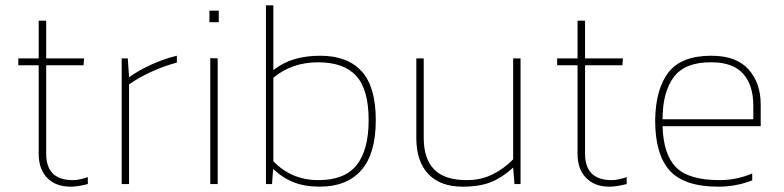

<svg xmlns="http://www.w3.org/2000/svg" viewBox="-20 -694 2958 724"><path d="M311.2 0V-26.1Q277.9 -14.8 254.9 -14.8Q154.2 -14.8 154.2 -114.2V-447.8H295L297.2 -473.9H154.2V-616H125.9V-473.9H49V-447.8H125.9V-114.2Q125.9 -56.2 158 -23.2Q190.2 9.9 246 9.9Q272.9 9.9 311.2 0Z M466.7 0V-375.9Q545 -429.9 647 -458.2V-483.8Q600.7 -473 552.8 -451.4Q504.9 -429.9 466.7 -402.9L461.8 -473.9H438.8V0Z M804.9 -610.2V-653.8H769.8V-610.2ZM800.8 0V-473.9L772.9 -474.8V0Z M1397 -241Q1397 -366.9 1343.5 -425.4Q1290 -483.8 1187.9 -483.8Q1134.9 -483.8 1092 -471.4Q1049 -459.1 1010.8 -429.9V-674H982.9V0H1005.8L1009.9 -57.1Q1045.9 -22.9 1087.9 -6.5Q1129.9 9.9 1185.7 9.9Q1287.8 9.9 1342.4 -52.2Q1397 -114.2 1397 -241ZM1010.8 -85.9V-401.1Q1081.8 -459.1 1179 -459.1Q1277 -459.1 1323.5 -407.6Q1370.1 -356.1 1370.1 -241Q1370.1 -129 1325.1 -71.9Q1280.1 -14.8 1180.8 -14.8Q1079.1 -14.8 1010.8 -85.9Z M1915 -62.1 1920 0H1942.9V-473.9H1915V-93.1Q1879.9 -57.1 1836.3 -36Q1792.7 -14.8 1740.1 -14.8Q1656.9 -14.8 1617.4 -54.9Q1577.8 -94.9 1577.8 -174V-473.9H1549.9V-174Q1549.9 -85.9 1594.9 -38Q1639.8 9.9 1724.8 9.9Q1789.1 9.9 1832.1 -7.6Q1875 -25.2 1915 -62.1Z M2343.1 0V-26.1Q2309.8 -14.8 2286.9 -14.8Q2186.2 -14.8 2186.2 -114.2V-447.8H2326.9L2329.1 -473.9H2186.2V-616H2157.8V-473.9H2080.9V-447.8H2157.8V-114.2Q2157.8 -56.2 2190 -23.2Q2222.1 9.9 2277.9 9.9Q2304.9 9.9 2343.1 0Z M2816.5 -13.9V-40Q2786.4 -27 2755.4 -20.9Q2724.4 -14.8 2693.3 -14.8Q2577.3 -14.8 2529.5 -62.9Q2481.6 -111.1 2478.4 -218.1H2848.5V-299.9Q2848.5 -380.8 2802.6 -432.3Q2756.7 -483.8 2662.3 -483.8Q2549.5 -483.8 2500.9 -421.3Q2452.3 -358.8 2450.5 -241Q2450.5 -111.1 2505.6 -50.6Q2560.7 9.9 2688.4 9.9Q2722.6 9.9 2754 4Q2785.5 -1.8 2816.5 -13.9ZM2662.3 -459.1Q2743.7 -459.1 2782.1 -416.1Q2820.6 -373.2 2820.6 -295.9V-244.2H2478.4Q2478.4 -347.1 2520.9 -403.6Q2563.4 -460 2662.3 -459.1Z"/></svg>

Font: Arad-VF Thin Dots1
Style: Regular
Weight: 100
Designer: Mohammad Darvishi
Version: Version 1.000;August 30, 2024;FontCreator 15.0.0.2992 64-bit